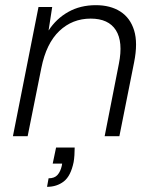

<svg xmlns="http://www.w3.org/2000/svg" viewBox="-20 -527 603 743"><path d="M269 44Q269 59 268 73.5Q267 88 265 100Q254 154 227 175Q200 196 162 196L168 163Q191 163 202.5 150Q214 137 219 115L221 103H228L227 106H184L197 44ZM129 -500H182L168 -409Q198 -455 244.5 -481Q291 -507 351 -507Q407 -507 445.5 -482.5Q484 -458 499 -409.5Q514 -361 499 -286L442 0H385L440 -280Q457 -365 428.5 -410Q400 -455 331 -455Q260 -455 209.5 -407Q159 -359 140 -264L87 0H30Z"/></svg>

Font: Albert Sans Light
Style: Italic
Weight: 300
Italic angle: -11.25°
Designer: Andreas Rasmussen
Foundry: a.Foundry
Version: Version 1.025